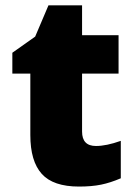

<svg xmlns="http://www.w3.org/2000/svg" viewBox="-20 -684 500 714"><path d="M336.9 -141.1Q375.5 -141.1 429.2 -160.2V-21Q390.6 -4.4 355.7 2.7Q320.8 9.8 273.9 9.8Q177.7 9.8 135.3 -37.4Q92.8 -84.5 92.8 -182.1V-410.2H25.9V-487.8L110.8 -547.9L160.2 -664.1H285.2V-553.2H420.9V-410.2H285.2V-194.8Q285.2 -141.1 336.9 -141.1Z"/></svg>

Font: OpenSans-ExtraBold
Style: Regular
Weight: 800
Foundry: Ascender Corporation
Version: Version 1.10